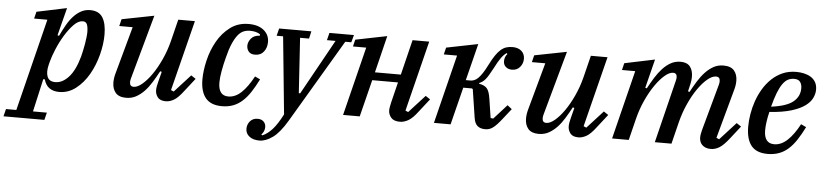

<svg xmlns="http://www.w3.org/2000/svg" viewBox="-130 -780 5309 1240"><g transform="rotate(5 2524.5 -160.0)"><path d="M-74 152H-7L142 -446H56L67 -491L262 -532L216 -352L226 -349Q244 -387 263 -420.5Q282 -454 304.5 -478.5Q327 -503 353.5 -517.5Q380 -532 413 -532Q469 -532 493.5 -493Q518 -454 518 -382Q518 -320 500 -250.5Q482 -181 448.5 -122.5Q415 -64 366.5 -26Q318 12 258 12Q179 12 159 -61H149L101 152H191L179 200H-86ZM228 -49Q274 -49 314.5 -93.5Q355 -138 380 -229Q384 -246 389 -267.5Q394 -289 397.5 -311Q401 -333 403.5 -353Q406 -373 406 -388Q406 -420 399 -438Q392 -456 371 -456Q342 -456 312.5 -425.5Q283 -395 256.5 -351.5Q230 -308 210 -260Q190 -212 181 -177L176 -157Q164 -109 176 -79Q188 -49 228 -49Z M692 12Q645 12 623.5 -13.5Q602 -39 602 -80Q602 -95 604.5 -111Q607 -127 612 -144L695 -446H608L619 -491L828 -532L712 -113Q709 -101 709 -91Q709 -63 735 -63Q759 -63 789.5 -88.5Q820 -114 850 -157Q880 -200 906.5 -257.5Q933 -315 949 -379L984 -520H1092L977 -63L995 -55L1099 -169L1129 -149L1064 -66Q1028 -18 1001 -3Q974 12 950 12Q912 12 896.5 -8.5Q881 -29 881 -54Q881 -67 884 -82Q887 -97 890 -108L907 -175L897 -178Q877 -141 856 -106.5Q835 -72 810.5 -46Q786 -20 757 -4Q728 12 692 12Z M1313 12Q1241 12 1207 -29.5Q1173 -71 1173 -149Q1173 -207 1189 -274Q1205 -341 1237.5 -398.5Q1270 -456 1320.5 -494Q1371 -532 1440 -532Q1503 -532 1538.5 -502.5Q1574 -473 1574 -426Q1574 -390 1554 -364Q1534 -338 1497 -338Q1469 -338 1456 -354Q1443 -370 1443 -392Q1443 -415 1461 -438Q1479 -461 1518 -463V-472Q1493 -489 1452 -489Q1430 -489 1410.5 -481Q1391 -473 1374 -452Q1357 -431 1341 -394.5Q1325 -358 1311 -301Q1300 -259 1292 -215Q1284 -171 1284 -139Q1284 -54 1349 -54Q1394 -54 1433.5 -91.5Q1473 -129 1510 -198L1544 -182Q1520 -134 1496 -97.5Q1472 -61 1444.5 -36.5Q1417 -12 1385 0Q1353 12 1313 12Z M1574 212Q1533 212 1508.5 193Q1484 174 1484 143Q1484 115 1502 94Q1520 73 1551 73Q1576 73 1590 87Q1604 101 1604 123Q1604 137 1598 150.5Q1592 164 1583 171L1590 177Q1623 163 1653.5 129.5Q1684 96 1718 30L1668 -472H1626L1638 -520H1847L1836 -472H1778L1801 -115H1810L2008 -472H1952L1964 -520H2123L2110 -472H2071L1752 67Q1704 148 1659 180Q1614 212 1574 212Z M2467 12Q2427 12 2409.5 -9Q2392 -30 2392 -56Q2392 -67 2395 -81Q2398 -95 2400 -106L2433 -240H2266L2206 0H2098L2209 -446H2123L2134 -491L2338 -532L2279 -292H2447L2503 -520H2611L2497 -63L2515 -55L2619 -169L2649 -149L2584 -66Q2549 -19 2521 -3.5Q2493 12 2467 12Z M3020 12Q2988 12 2969.5 -4Q2951 -20 2946 -57L2918 -239L2912 -243H2856L2795 0H2687L2798 -446H2712L2723 -491L2928 -532L2868 -293H2897Q2909 -293 2921.5 -297.5Q2934 -302 2947 -314.5Q2960 -327 2974.5 -349Q2989 -371 3006 -405Q3024 -441 3040.5 -465.5Q3057 -490 3074 -505Q3091 -520 3109.5 -526Q3128 -532 3151 -532Q3187 -532 3208.5 -513Q3230 -494 3230 -462Q3230 -432 3210.5 -409Q3191 -386 3159 -386Q3134 -386 3118.5 -400Q3103 -414 3103 -437Q3103 -451 3108 -463.5Q3113 -476 3121 -484L3116 -490Q3099 -479 3082 -456Q3065 -433 3039 -382Q3025 -356 3014.5 -338.5Q3004 -321 2994.5 -310Q2985 -299 2975.5 -292.5Q2966 -286 2956 -282V-277Q2990 -272 3006.5 -253.5Q3023 -235 3030 -187L3049 -63L3066 -61L3151 -155L3180 -132L3128 -66Q3110 -43 3096 -28Q3082 -13 3069.5 -4Q3057 5 3045 8.5Q3033 12 3020 12Z M3367 12Q3320 12 3298.5 -13.5Q3277 -39 3277 -80Q3277 -95 3279.5 -111Q3282 -127 3287 -144L3370 -446H3283L3294 -491L3503 -532L3387 -113Q3384 -101 3384 -91Q3384 -63 3410 -63Q3434 -63 3464.5 -88.5Q3495 -114 3525 -157Q3555 -200 3581.5 -257.5Q3608 -315 3624 -379L3659 -520H3767L3652 -63L3670 -55L3774 -169L3804 -149L3739 -66Q3703 -18 3676 -3Q3649 12 3625 12Q3587 12 3571.5 -8.5Q3556 -29 3556 -54Q3556 -67 3559 -82Q3562 -97 3565 -108L3582 -175L3572 -178Q3552 -141 3531 -106.5Q3510 -72 3485.5 -46Q3461 -20 3432 -4Q3403 12 3367 12Z M4482 12Q4462 12 4448 6Q4434 0 4425 -9.5Q4416 -19 4412 -31Q4408 -43 4408 -56Q4408 -67 4410.5 -80.5Q4413 -94 4416 -105L4499 -407Q4502 -419 4502 -429Q4502 -457 4476 -457Q4451 -457 4420.5 -431.5Q4390 -406 4360 -363Q4330 -320 4304 -262.5Q4278 -205 4262 -141L4227 0H4119L4219 -405Q4223 -420 4223 -429Q4223 -457 4198 -457Q4174 -457 4144 -431.5Q4114 -406 4084 -363Q4054 -320 4027.5 -262.5Q4001 -205 3985 -141L3950 0H3842L3953 -446H3867L3878 -491L4074 -532L4027 -345L4037 -342Q4057 -379 4078 -413Q4099 -447 4123.5 -473.5Q4148 -500 4176.5 -516Q4205 -532 4240 -532Q4282 -532 4301.5 -507.5Q4321 -483 4321 -441Q4321 -418 4315 -393L4304 -346L4314 -343Q4334 -380 4355 -414Q4376 -448 4400.5 -474Q4425 -500 4453.5 -516Q4482 -532 4518 -532Q4566 -532 4587.5 -506.5Q4609 -481 4609 -440Q4609 -425 4606.5 -409.5Q4604 -394 4599 -377L4513 -63L4531 -55L4635 -169L4665 -149L4600 -66Q4565 -21 4538 -4.5Q4511 12 4482 12Z M4851 12Q4778 12 4744.5 -30Q4711 -72 4711 -153Q4711 -191 4718 -234Q4725 -277 4739.5 -319Q4754 -361 4777 -399.5Q4800 -438 4831 -467.5Q4862 -497 4901.5 -514.5Q4941 -532 4990 -532Q5016 -532 5040.5 -526.5Q5065 -521 5084.5 -509Q5104 -497 5115.5 -477Q5127 -457 5127 -428Q5127 -402 5114 -374.5Q5101 -347 5068.5 -323Q5036 -299 4980 -282Q4924 -265 4839 -259Q4831 -227 4826.5 -195.5Q4822 -164 4822 -139Q4822 -54 4888 -54Q4933 -54 4973.5 -92Q5014 -130 5050 -198L5084 -182Q5060 -134 5036 -97.5Q5012 -61 4984.5 -36.5Q4957 -12 4924 0Q4891 12 4851 12ZM4847 -294Q4947 -307 4989 -341.5Q5031 -376 5031 -429Q5031 -454 5019.5 -470Q5008 -486 4980 -486Q4958 -486 4940 -476.5Q4922 -467 4906 -444.5Q4890 -422 4875.5 -385Q4861 -348 4847 -294Z"/></g></svg>

Font: IBM Plex Serif Medm
Style: Italic
Weight: 500
Italic angle: -14°
Designer: Mike Abbink, Paul van der Laan, Pieter van Rosmalen
Foundry: Bold Monday
Version: Version 3.001